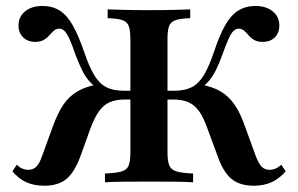

<svg xmlns="http://www.w3.org/2000/svg" viewBox="-20 -602 984 634"><path d="M817.7 11.3Q771.8 11.3 744.4 -11.3Q716.9 -33.9 698.4 -87.1L665.3 -176.6Q652.4 -213.7 637.5 -234.7Q622.6 -255.6 602 -264.5Q581.5 -273.4 551.6 -273.4H517.7V-302.4H555.6Q590.3 -302.4 613.3 -314.1Q636.3 -325.8 653.2 -354Q670.2 -382.3 686.3 -429.8Q704.8 -486.3 724.2 -519.8Q743.5 -553.2 767.7 -567.7Q791.9 -582.3 823.4 -582.3Q858.9 -582.3 880.6 -564.5Q902.4 -546.8 902.4 -517.7Q902.4 -493.5 887.5 -478.6Q872.6 -463.7 847.6 -463.7Q829.8 -463.7 819 -470.2Q808.1 -476.6 800.8 -485.5Q793.5 -494.4 785.9 -500.8Q778.2 -507.3 767.7 -507.3Q758.9 -507.3 750.8 -499.6Q742.7 -491.9 734.3 -472.6Q725.8 -453.2 712.9 -417.7Q702.4 -388.7 691.9 -368.5Q681.5 -348.4 669.8 -334.7Q658.1 -321 642.7 -310.5L640.3 -323.4Q681.5 -316.1 708.1 -300.4Q734.7 -284.7 754 -257.3Q773.4 -229.8 789.5 -183.1L825 -85.5Q834.7 -60.5 844.8 -50.8Q854.8 -41.1 871.8 -41.1Q882.3 -41.9 890.7 -45.6Q899.2 -49.2 908.9 -58.1L923.4 -36.3Q901.6 -11.3 876.2 0Q850.8 11.3 817.7 11.3ZM126.6 11.3Q92.7 11.3 67.3 0Q41.9 -11.3 21 -36.3L35.5 -58.1Q44.4 -49.2 52.8 -45.6Q61.3 -41.9 71.8 -41.1Q88.7 -41.1 99.2 -50.8Q109.7 -60.5 118.5 -85.5L154 -183.1Q171 -229.8 189.9 -257.3Q208.9 -284.7 235.9 -300.4Q262.9 -316.1 303.2 -323.4L301.6 -310.5Q286.3 -321 274.2 -334.7Q262.1 -348.4 252 -368.5Q241.9 -388.7 230.6 -417.7Q218.5 -453.2 209.7 -472.6Q200.8 -491.9 193.1 -499.6Q185.5 -507.3 175.8 -507.3Q165.3 -507.3 158.1 -500.8Q150.8 -494.4 143.1 -485.5Q135.5 -476.6 124.6 -470.2Q113.7 -463.7 96 -463.7Q71.8 -463.7 56.5 -478.6Q41.1 -493.5 41.1 -517.7Q41.1 -546.8 62.9 -564.5Q84.7 -582.3 120.2 -582.3Q152.4 -582.3 176.2 -567.7Q200 -553.2 219.4 -519.8Q238.7 -486.3 258.1 -429.8Q274.2 -382.3 291.1 -354Q308.1 -325.8 331 -314.1Q354 -302.4 387.9 -302.4H426.6V-273.4H392.7Q362.9 -273.4 342.3 -264.5Q321.8 -255.6 306.9 -234.7Q291.9 -213.7 278.2 -176.6L246 -87.1Q226.6 -33.9 199.6 -11.3Q172.6 11.3 126.6 11.3ZM326.6 0V-29Q363.7 -30.6 381.5 -35.9Q399.2 -41.1 404.8 -55.6Q410.5 -70.2 410.5 -98.4V-472.6Q410.5 -501.6 405.2 -515.7Q400 -529.8 384.3 -535.5Q368.5 -541.1 335.5 -541.9V-571Q354.8 -570.2 389.9 -569.4Q425 -568.5 473.4 -568.5Q520.2 -568.5 554.4 -569.4Q588.7 -570.2 608.1 -571V-541.9Q575.8 -541.1 559.7 -535.5Q543.5 -529.8 538.3 -515.7Q533.1 -501.6 533.1 -472.6V-98.4Q533.1 -70.2 539.1 -55.6Q545.2 -41.1 562.9 -35.9Q580.6 -30.6 617.7 -29V0Q595.2 -1.6 558.1 -2Q521 -2.4 474.2 -2.4Q424.2 -2.4 385.9 -2Q347.6 -1.6 326.6 0Z"/></svg>

Font: Playfair
Style: Bold
Weight: 700
Designer: Claus Eggers Sørensen
Foundry: Claus Eggers Sørensen
Version: Version 2.001;gftools[0.9.30]